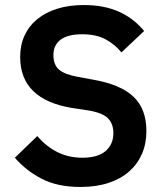

<svg xmlns="http://www.w3.org/2000/svg" viewBox="-20 -730 651 762"><path d="M299 12Q209 12 146.5 -20Q84 -52 39 -104L128 -190Q164 -148 208.5 -126Q253 -104 307 -104Q368 -104 399 -130.5Q430 -157 430 -202Q430 -237 410 -259Q390 -281 335 -291L269 -301Q60 -334 60 -504Q60 -551 77.5 -589Q95 -627 128 -654Q161 -681 207.5 -695.5Q254 -710 313 -710Q392 -710 451 -684Q510 -658 552 -607L462 -522Q436 -554 399 -574Q362 -594 306 -594Q249 -594 220.5 -572.5Q192 -551 192 -512Q192 -472 215 -453Q238 -434 289 -425L354 -413Q460 -394 510.5 -345.5Q561 -297 561 -210Q561 -160 543.5 -119.5Q526 -79 492.5 -49.5Q459 -20 410.5 -4Q362 12 299 12Z"/></svg>

Font: IBMPlexSans-SemiBold
Style: Regular
Weight: 600
Designer: Mike Abbink, Paul van der Laan, Pieter van Rosmalen
Foundry: Bold Monday
Version: Version 3.1